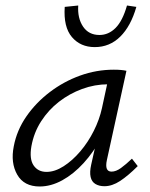

<svg xmlns="http://www.w3.org/2000/svg" viewBox="-20 -671 545 697"><path d="M124 6Q67 6 42.5 -37Q18 -80 30 -140Q41 -198 75.5 -248Q110 -298 160.5 -336.5Q211 -375 270.5 -396.5Q330 -418 393 -418Q408 -418 419 -417Q430 -416 439 -414L368 -90Q359 -48 385 -48Q401 -48 419 -61Q437 -74 459 -95L480 -68Q445 -33 416 -14Q387 5 359 5Q340 5 326.5 -3Q313 -11 309 -28.5Q305 -46 311 -73L349 -243L386 -277Q374 -221 347 -170Q320 -119 283.5 -79Q247 -39 206 -16.5Q165 6 124 6ZM149 -47Q179 -47 211 -67.5Q243 -88 271.5 -121.5Q300 -155 320.5 -196Q341 -237 350 -278L374 -389L407 -362Q400 -364 391 -364.5Q382 -365 373 -365Q324 -365 278 -348Q232 -331 194 -301.5Q156 -272 129.5 -231Q103 -190 94 -140Q86 -94 102 -70.5Q118 -47 149 -47ZM324 -500Q272 -500 241 -536.5Q210 -573 215 -646L264 -651Q261 -605 281.5 -574.5Q302 -544 341 -544Q374 -544 399.5 -569.5Q425 -595 441 -651L475 -646Q455 -576 416.5 -538Q378 -500 324 -500Z"/></svg>

Font: Ysabeau Office
Style: Italic
Weight: 400
Italic angle: -12°
Designer: Christian Thalmann (Catharsis Fonts)
Version: Version 2.001;gftools[0.9.30]; featfreeze: tnum,lnum,ss02